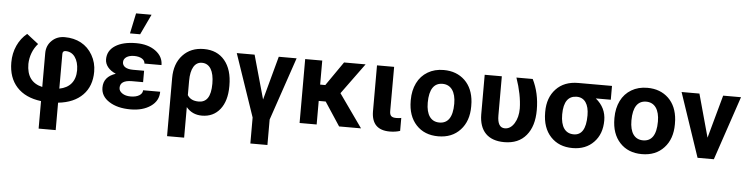

<svg xmlns="http://www.w3.org/2000/svg" viewBox="-54 -1065 6154 1581"><g transform="rotate(5 3022.5 -274.5)"><path d="M297.9 233.4H439V6.8C526.4 -2.4 593.8 -31.7 641.6 -80.6C689 -128.9 712.9 -193.4 712.9 -272.9C712.9 -322.3 701.2 -368.2 677.2 -409.7C629.9 -492.7 547.9 -535.6 446.8 -535.6C404.3 -535.6 369.1 -522 340.8 -494.6C312 -466.8 297.9 -432.1 297.9 -390.1V-110.8C210.9 -130.4 167.5 -190.4 167.5 -290.5C168.9 -353 191.9 -415 232.9 -460L136.2 -535.2C102.1 -507.8 75.2 -472.7 55.7 -430.2C36.1 -387.2 26.4 -340.8 26.4 -290.5C26.4 -206.1 49.8 -138.7 96.7 -87.4C143.6 -36.1 210.4 -4.9 297.9 5.9ZM439 -396.5C439 -413.6 447.3 -421.9 463.9 -421.9C496.6 -421.9 522.9 -408.2 542 -381.3C561 -354.5 571.3 -318.4 571.8 -272.9C571.8 -180.7 523.4 -125.5 439 -109.4Z M979 -613.3H1063L1142.6 -781.7H1014.6ZM792 -149.4C792 -101.6 814.9 -63 860.4 -34.2C905.8 -4.9 964.4 9.8 1037.1 9.8C1105 9.8 1160.2 -5.4 1203.6 -35.6C1247.1 -65.9 1268.6 -106 1268.6 -156.2H1127.4C1127.4 -139.2 1118.7 -124.5 1101.1 -113.3C1083 -102.1 1059.1 -96.2 1029.3 -96.2C1000.5 -96.2 977.1 -102.5 959.5 -114.7C941.4 -127 932.6 -141.6 932.6 -159.7C932.6 -201.2 964.4 -222.2 1028.3 -222.7H1121.6V-316.9H1030.3C971.7 -316.9 942.4 -338.9 942.4 -372.6C942.4 -407.7 977.1 -431.2 1029.8 -431.2C1083 -431.2 1119.1 -409.2 1119.1 -376H1260.3C1260.3 -423.3 1239.3 -461.9 1197.8 -492.2C1156.2 -522.5 1102.5 -537.6 1037.1 -537.6C964.4 -537.6 906.7 -523.9 864.7 -496.6C822.3 -469.2 801.3 -431.6 801.3 -383.8C801.3 -336.9 835 -295.4 891.6 -272C825.2 -250 792 -209.5 792 -149.4Z M1597.7 -538.1C1524.9 -538.1 1466.8 -514.6 1422.9 -467.3C1378.9 -419.9 1356.9 -356.9 1356.9 -277.3V203.1H1498V-49.3C1531.2 -9.8 1574.2 9.8 1627.4 9.8C1689.9 9.8 1739.7 -13.2 1776.9 -59.6C1813.5 -106 1832 -169.4 1832 -250V-256.3C1832 -344.7 1811 -413.6 1769.5 -463.4C1728 -513.2 1670.4 -538.1 1597.7 -538.1ZM1498 -266.1C1498 -369.1 1532.7 -423.8 1590.8 -423.8C1654.8 -423.8 1690.9 -365.7 1690.9 -260.3C1690.9 -149.4 1655.3 -103.5 1590.3 -103.5C1546.9 -103.5 1516.1 -118.7 1498 -148.4Z M2016.6 -528.3H1869.1L2045.4 -11.2V203.6H2186.5V-6.8L2363.8 -528.3H2216.3L2118.2 -166.5Z M2761.2 0H2942.4L2748.5 -273.9L2934.1 -528.3H2755.9L2618.2 -329.6H2575.7V-528.3H2434.6V0H2575.7V-194.8H2633.3Z M3028.3 -528.3V-145.5C3029.8 -44.9 3080.6 5.4 3179.7 5.4C3211.4 5.4 3239.7 1 3265.1 -7.3V-114.3C3252 -111.8 3238.3 -110.4 3224.1 -110.4C3181.6 -110.4 3169.4 -126 3169.4 -165L3169.9 -528.3Z M3330.1 -262.7C3330.1 -178.7 3353 -112.3 3398.4 -63.5C3443.8 -14.6 3504.4 9.8 3580.6 9.8C3656.7 9.8 3717.3 -14.6 3762.7 -64C3808.1 -112.8 3830.6 -177.7 3830.6 -258.8L3829.6 -294.9C3824.2 -369.6 3799.3 -429.2 3754.4 -472.7C3709 -516.1 3650.9 -538.1 3579.6 -538.1C3529.3 -538.1 3485.4 -526.9 3447.8 -504.4C3409.7 -481.9 3380.4 -450.2 3360.4 -409.2C3340.3 -368.2 3330.1 -321.3 3330.1 -269ZM3471.2 -258.8C3471.2 -371.6 3510.7 -423.8 3579.6 -423.8C3649.4 -423.8 3689.5 -367.2 3689.5 -269C3689.5 -153.8 3648.9 -104 3580.6 -104C3510.3 -104 3471.2 -158.7 3471.2 -258.8Z M3918.5 -528.3V-199.7C3919.9 -64.9 3991.2 10.3 4126.5 10.3C4205.1 10.3 4265.1 -15.1 4307.6 -66.4C4350.1 -117.2 4371.1 -187 4371.1 -276.4C4371.1 -370.1 4352.5 -454.1 4315.4 -528.3H4180.7C4212.4 -437 4229 -353 4230.5 -276.4C4230.5 -228 4220.2 -187 4199.7 -153.8C4178.7 -120.1 4152.8 -103.5 4121.6 -103.5C4080.6 -103.5 4060.1 -137.2 4060.1 -205.1V-528.3Z M4970.7 -528.3H4691.9C4614.3 -528.3 4553.2 -504.4 4508.8 -457C4463.9 -409.7 4441.4 -346.7 4441.4 -269V-262.7C4441.4 -178.2 4464.4 -111.3 4509.8 -63C4555.2 -14.6 4615.2 9.8 4690.9 9.8C4763.7 9.8 4822.3 -13.2 4866.2 -59.1C4910.2 -104.5 4932.1 -164.6 4932.1 -238.8C4932.1 -309.6 4903.8 -367.7 4846.7 -414.1H4970.7ZM4582.5 -258.8C4582.5 -366.7 4622.1 -414.1 4689.9 -414.1C4754.4 -414.1 4791 -361.3 4791 -269C4791 -153.8 4754.9 -103.5 4690.9 -103.5C4621.1 -103.5 4582.5 -157.2 4582.5 -258.8Z M5013.7 -262.7C5013.7 -178.7 5036.6 -112.3 5082 -63.5C5127.4 -14.6 5188 9.8 5264.2 9.8C5340.3 9.8 5400.9 -14.6 5446.3 -64C5491.7 -112.8 5514.2 -177.7 5514.2 -258.8L5513.2 -294.9C5507.8 -369.6 5482.9 -429.2 5438 -472.7C5392.6 -516.1 5334.5 -538.1 5263.2 -538.1C5212.9 -538.1 5168.9 -526.9 5131.3 -504.4C5093.3 -481.9 5064 -450.2 5043.9 -409.2C5023.9 -368.2 5013.7 -321.3 5013.7 -269ZM5154.8 -258.8C5154.8 -371.6 5194.3 -423.8 5263.2 -423.8C5333 -423.8 5373 -367.2 5373 -269C5373 -153.8 5332.5 -104 5264.2 -104C5193.8 -104 5154.8 -158.7 5154.8 -258.8Z M5693.4 -528.3H5545.9L5724.1 0H5858.9L6037.1 -528.3H5889.6L5791.5 -172.4Z"/></g></svg>

Font: Roboto
Style: Bold
Weight: 700
Designer: Google
Version: Version 2.137; 2017